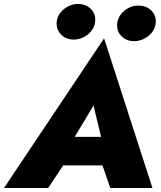

<svg xmlns="http://www.w3.org/2000/svg" viewBox="-54 -941 808 961"><path d="M230 -834Q235 -871 267.5 -896.5Q300 -922 338 -921Q377 -921 402 -895Q427 -869 422 -831Q417 -793 385 -768Q353 -743 315 -743Q276 -743 251 -769Q226 -795 230 -834ZM533 -826Q538 -863 570 -888.5Q602 -914 640 -913Q679 -913 704.5 -887Q730 -861 725 -823Q720 -785 687.5 -760Q655 -735 617 -735Q578 -735 553 -761Q528 -787 533 -826ZM498 0 459 -113H262L187 0H-34L467 -749L709 0ZM414 -413 320 -256H452Z"/></svg>

Font: Jost* Heavy
Style: Italic
Weight: 800
Italic angle: -10°
Version: Version 3.7